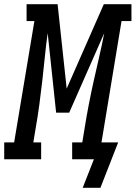

<svg xmlns="http://www.w3.org/2000/svg" viewBox="-67 -755 643 910"><path d="M409 135H325L378 0H275V-80H323L334 -147Q343 -204 354 -260.5Q365 -317 377.5 -373Q390 -429 403 -485Q416 -541 427 -598L261 -221H199L159 -598Q151 -541 145.5 -485Q140 -429 133.5 -372.5Q127 -316 119.5 -259.5Q112 -203 102 -147L91 -80H128V0H-47V-80H0L96 -655H59V-735H206L249 -335L425 -735H556V-655H509L414 -80H493Z"/></svg>

Font: Iosevka Slab Medium Oblique
Style: Regular
Weight: 500
Italic angle: -9°
Monospace: yes
Designer: Belleve Invis
Foundry: Belleve Invis
Version: Version 11.1.1; ttfautohint (v1.8.3)